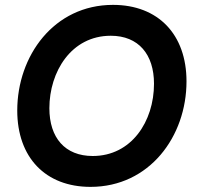

<svg xmlns="http://www.w3.org/2000/svg" viewBox="-20 -732 788 768"><path d="M342 15.5C578 15.5 726 -186.5 726 -406.5C726 -594.5 612.5 -712.5 432 -712.5C195 -712.5 49 -508 49 -290C49 -102 162 15.5 342 15.5ZM177.5 -299C177.5 -445 265 -589 423 -589C534 -589 596 -514.5 596 -397C596 -246 505.5 -108 351 -108C240 -108 177.5 -181 177.5 -299Z"/></svg>

Font: HK Grotesk
Style: Bold Italic
Weight: 700
Italic angle: -16°
Designer: Alfredo Marco Pradil
Foundry: Hanken Design Co.
Version: Version 3.001;FEAKit 1.0